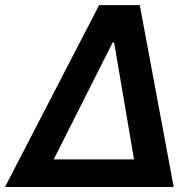

<svg xmlns="http://www.w3.org/2000/svg" viewBox="-41 -748 785 768"><path d="M-21 0 355.5 -727.5H518.1L653.8 0ZM173.8 -110.4H495.1L415.5 -578.1H409.7Z"/></svg>

Font: Inter Semi Bold
Style: Italic
Weight: 600
Italic angle: -9.39999°
Designer: Rasmus Andersson
Foundry: rsms
Version: Version 4.000;git-3c8e0fc